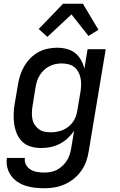

<svg xmlns="http://www.w3.org/2000/svg" viewBox="-20 -783 640 1026"><path d="M217 223Q191 223 165.5 220Q140 217 116.5 209.5Q93 202 73 188.5Q53 175 39 155.5Q25 136 19 111.5Q13 87 17 61H113Q110 81 119 97.5Q128 114 144 123.5Q160 133 178.5 136Q197 139 217 139Q234 139 251 136Q268 133 283.5 125Q299 117 312.5 104.5Q326 92 336 77Q346 62 351.5 45.5Q357 29 360 12L376 -84Q361 -62 341.5 -44Q322 -26 298.5 -14Q275 -2 250 3Q225 8 200 8Q172 8 145.5 0.5Q119 -7 100 -25Q81 -43 70.5 -67.5Q60 -92 56 -119Q52 -146 53 -174.5Q54 -203 59 -231L76 -331Q80 -356 88 -381Q96 -406 109.5 -429Q123 -452 142 -471.5Q161 -491 184.5 -504Q208 -517 234 -522.5Q260 -528 285 -528Q311 -528 336.5 -521.5Q362 -515 381 -500Q400 -485 412.5 -463Q425 -441 431 -416L448 -520H545L454 26Q450 53 440.5 79.5Q431 106 414 130Q397 154 374 172.5Q351 191 324.5 202.5Q298 214 271 218.5Q244 223 217 223ZM251 -76Q275 -76 299.5 -82.5Q324 -89 345 -105.5Q366 -122 378 -145Q390 -168 393 -192L410 -292Q413 -311 413.5 -329.5Q414 -348 410.5 -365.5Q407 -383 398.5 -398.5Q390 -414 377 -424.5Q364 -435 346 -439.5Q328 -444 309 -444Q293 -444 276 -440.5Q259 -437 243.5 -429Q228 -421 215 -408.5Q202 -396 192.5 -381Q183 -366 178 -350Q173 -334 170 -317L154 -217Q151 -200 150.5 -182Q150 -164 153 -147.5Q156 -131 165 -117Q174 -103 187 -93Q200 -83 217 -79.5Q234 -76 251 -76ZM233 -586 187 -628 317 -763H423L506 -624L453 -591L362 -706Z"/></svg>

Font: Iosevka Custom Medium Oblique
Style: Regular
Weight: 500
Italic angle: -9°
Designer: Belleve Invis
Foundry: Belleve Invis
Version: Version 27.0.1